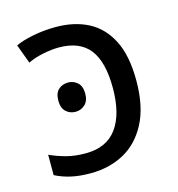

<svg xmlns="http://www.w3.org/2000/svg" viewBox="-88 -623 657 710"><g transform="rotate(-15 240.0 -268.0)"><path d="M188 -546Q259 -546 312 -518.5Q365 -491 395 -432Q425 -373 425 -278Q425 -179 391.5 -115Q358 -51 301.5 -20.5Q245 10 174 10Q131 10 98.5 2.5Q66 -5 39 -19V-97Q67 -84 100 -75Q133 -66 175 -66Q255 -66 294.5 -120Q334 -174 334 -274Q334 -374 296.5 -422Q259 -470 179 -470Q151 -470 117.5 -463Q84 -456 60 -444L33 -517Q57 -529 99.5 -537.5Q142 -546 188 -546ZM179 -336Q199 -336 214.5 -322.5Q230 -309 230 -280Q230 -252 214.5 -238Q199 -224 179 -224Q157 -224 142 -238Q127 -252 127 -280Q127 -309 142 -322.5Q157 -336 179 -336Z"/></g></svg>

Font: RS Noto Sans
Style: Regular
Weight: 400
Designer: Monotype Design Team
Foundry: Monotype Imaging Inc.
Version: Version 3.10